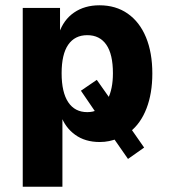

<svg xmlns="http://www.w3.org/2000/svg" viewBox="-20 -526 641 726"><path d="M66 180V-496H207V-400H203Q220 -451 260 -478.5Q300 -506 356 -506Q418 -506 463 -474.5Q508 -443 532 -385Q556 -327 556 -248Q556 -173 534 -116Q512 -59 471 -27L472 -44L525 32L464 75L407 -7L425 -2Q409 4 392.5 7.5Q376 11 357 11Q302 11 264 -16.5Q226 -44 210 -90H216V180ZM310 -102Q321 -102 330 -104Q339 -106 348 -110L344 -98L286 -183L346 -224L401 -146L388 -153Q397 -170 402 -194.5Q407 -219 407 -249Q407 -321 382 -357Q357 -393 310 -393Q263 -393 238 -357Q213 -321 213 -249Q213 -177 238 -139.5Q263 -102 310 -102Z"/></svg>

Font: Nunito Sans 10pt SemiCondensed ExtraBold
Style: Regular
Weight: 800
Width: 4
Designer: Vernon Adams
Foundry: Vernon Adams
Version: Version 3.101;gftools[0.9.27]